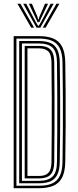

<svg xmlns="http://www.w3.org/2000/svg" viewBox="-20 -990 410 1010"><path d="M51.9 0V-800H185.2Q228.6 -800 259.2 -787.9Q289.8 -775.7 306 -745.7Q322.3 -715.7 323.3 -661.8Q324.6 -579.8 325.2 -497.5Q325.8 -415.3 325.4 -327Q325 -238.7 323.3 -138.6Q322.3 -85.1 306.1 -54.8Q289.8 -24.6 259.2 -12.3Q228.7 0 184.6 0ZM66.4 -12.9H184.6Q214.2 -12.9 237 -18.9Q259.9 -24.9 275.7 -39.1Q291.4 -53.3 299.8 -77.8Q308.2 -102.2 308.8 -138.9Q310.3 -226.8 310.8 -312Q311.3 -397.2 310.8 -483.7Q310.3 -570.2 308.8 -661.5Q307.9 -711.2 293.2 -738.5Q278.5 -765.8 251.1 -776.4Q223.7 -787.1 185.2 -787.1H66.4ZM80.9 -25.8V-774.2H185.2Q220.5 -774.2 244.4 -764.4Q268.4 -754.6 281 -730Q293.6 -705.5 294.3 -661.3Q295.5 -595.4 296 -531.1Q296.5 -466.9 296.5 -402.7Q296.5 -338.5 296 -273Q295.5 -207.5 294.3 -139.1Q293.6 -94.4 280.7 -69.8Q267.7 -45.1 243.5 -35.4Q219.4 -25.8 184.6 -25.8ZM95.4 -38.7H184.6Q233.2 -38.7 256.2 -61.1Q279.3 -83.4 279.8 -138.6Q280.9 -229.4 281.2 -313.6Q281.5 -397.7 281.2 -483Q280.9 -568.2 279.8 -661.8Q279.3 -716.6 256.6 -739Q233.9 -761.3 185.2 -761.3H95.4ZM109.9 -51.5V-748.5H185.2Q210.2 -748.5 228 -741.2Q245.9 -733.8 255.4 -715Q265 -696.3 265.3 -661.8Q266.4 -572.4 266.7 -488Q267 -403.5 266.7 -317.8Q266.4 -232 265.3 -138.6Q264.8 -90.6 245.7 -71Q226.5 -51.5 184.6 -51.5ZM124.4 -64.4H184.6Q207.5 -64.4 221.9 -71.6Q236.4 -78.8 243.5 -95.1Q250.5 -111.4 250.8 -138.6Q251.7 -217.6 252.1 -299.2Q252.5 -380.9 252.3 -470.4Q252.1 -559.9 250.8 -661.8Q250.3 -703.9 234 -719.7Q217.7 -735.6 185.2 -735.6H124.4ZM71.9 -970.2H87.4L159.3 -844.4H144.2ZM102.1 -970.2H118L167.3 -876L179.9 -854.7H184.3L196.8 -876L246.2 -970.2H262.1L192.2 -844.4H172ZM131.9 -970.2H147.8L176.8 -902.4L180.7 -887.8H183.5L187.4 -902.4L216.8 -970.2H232.7L195.7 -893.1L186.5 -873.2H177.7L168.3 -893.1ZM276.8 -970.2H292.3L219.9 -844.4H204.8Z"/></svg>

Font: Big Shoulders Inline Thin
Style: Regular
Weight: 100
Designer: Patric King
Foundry: XO Type Co
Version: Version 2.002